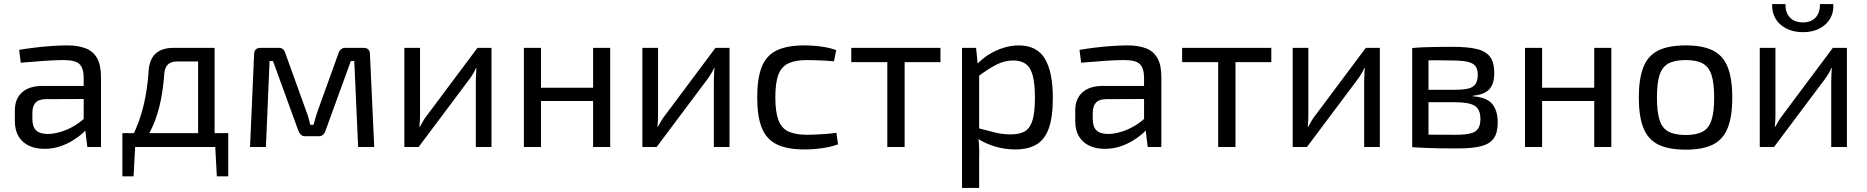

<svg xmlns="http://www.w3.org/2000/svg" viewBox="-20 -722 9171 943"><path d="M310 -499Q364 -499 401 -484.5Q438 -470 457 -436Q476 -402 476 -343V0H409L396 -106L391 -117V-343Q390 -388 370 -407.5Q350 -427 292 -427Q253 -427 195.5 -423Q138 -419 82 -414L74 -477Q108 -483 149 -488Q190 -493 232 -496Q274 -499 310 -499ZM436 -300 435 -236 203 -235Q168 -234 153.5 -216.5Q139 -199 139 -168V-137Q139 -99 157.5 -81.5Q176 -64 215 -64Q243 -64 278.5 -74.5Q314 -85 350 -107Q386 -129 416 -163V-100Q406 -86 385.5 -67.5Q365 -49 336.5 -31.5Q308 -14 273 -2.5Q238 9 198 9Q155 9 122 -6.5Q89 -22 71 -52.5Q53 -83 53 -127V-180Q53 -237 88.5 -268.5Q124 -300 188 -300Z M1022 -487V-420H848Q792 -420 787 -361Q782 -289 769 -226Q756 -163 732.5 -107.5Q709 -52 669 0H598Q637 -58 659.5 -119.5Q682 -181 694 -245.5Q706 -310 710 -375Q714 -431 744.5 -459Q775 -487 834 -487ZM644 -5 636 144H581V-5ZM1101 -68V0H581V-68ZM1101 -5V144H1045L1037 -5ZM1034 -487V0H953V-487Z M1765 -487Q1797 -487 1797 -455L1818 0H1739L1720 -422H1703L1579 -81Q1575 -68 1567 -60.5Q1559 -53 1545 -53H1479Q1465 -53 1457.5 -60.5Q1450 -68 1445 -81L1321 -422H1304L1286 0H1208L1228 -455Q1228 -487 1261 -487H1349Q1363 -487 1370.5 -480Q1378 -473 1382 -459L1483 -179Q1490 -161 1495 -144Q1500 -127 1504 -109H1520Q1525 -128 1530 -145Q1535 -162 1541 -179L1642 -459Q1651 -487 1676 -487Z M2394 -487V0H2317V-323Q2317 -339 2318 -354.5Q2319 -370 2320 -388H2318Q2312 -374 2302.5 -358.5Q2293 -343 2284 -331L2036 0H1966V-487H2043V-164Q2043 -148 2042.5 -132.5Q2042 -117 2040 -99H2042Q2050 -114 2059 -129Q2068 -144 2077 -155L2325 -487Z M2637 -487V0H2553V-487ZM2902 -291V-226H2631V-291ZM2977 -487V0H2893V-487Z M3563 -487V0H3486V-323Q3486 -339 3487 -354.5Q3488 -370 3489 -388H3487Q3481 -374 3471.5 -358.5Q3462 -343 3453 -331L3205 0H3135V-487H3212V-164Q3212 -148 3211.5 -132.5Q3211 -117 3209 -99H3211Q3219 -114 3228 -129Q3237 -144 3246 -155L3494 -487Z M3930 -499Q3952 -499 3979.5 -497Q4007 -495 4035 -490Q4063 -485 4087 -476L4076 -421Q4043 -424 4006.5 -425.5Q3970 -427 3944 -427Q3887 -427 3852.5 -411Q3818 -395 3803 -355Q3788 -315 3788 -244Q3788 -173 3803 -132.5Q3818 -92 3852.5 -76Q3887 -60 3944 -60Q3959 -60 3983.5 -61Q4008 -62 4035.5 -64Q4063 -66 4088 -70L4096 -13Q4060 0 4016.5 6Q3973 12 3930 12Q3846 12 3795 -13Q3744 -38 3721.5 -94Q3699 -150 3699 -244Q3699 -338 3721.5 -394Q3744 -450 3795 -474.5Q3846 -499 3930 -499Z M4423 -487V0H4338V-487ZM4599 -487V-417H4161V-487Z M4983 -499Q5073 -499 5112 -433.5Q5151 -368 5151 -241Q5151 -147 5131 -91.5Q5111 -36 5070 -12Q5029 12 4967 12Q4919 12 4872 -1Q4825 -14 4782 -41L4787 -92Q4834 -79 4869.5 -70.5Q4905 -62 4945 -62Q4988 -62 5013.5 -77Q5039 -92 5051 -131Q5063 -170 5063 -241Q5063 -310 5052.5 -350Q5042 -390 5018.5 -407.5Q4995 -425 4956 -425Q4916 -425 4877 -406Q4838 -387 4786 -348L4777 -405Q4804 -434 4838 -455Q4872 -476 4909.5 -487.5Q4947 -499 4983 -499ZM4774 -487 4784 -386 4789 -373V-61L4785 -49Q4788 -21 4789 5Q4790 31 4789 60V201H4705V-487Z M5518 -499Q5572 -499 5609 -484.5Q5646 -470 5665 -436Q5684 -402 5684 -343V0H5617L5604 -106L5599 -117V-343Q5598 -388 5578 -407.5Q5558 -427 5500 -427Q5461 -427 5403.5 -423Q5346 -419 5290 -414L5282 -477Q5316 -483 5357 -488Q5398 -493 5440 -496Q5482 -499 5518 -499ZM5644 -300 5643 -236 5411 -235Q5376 -234 5361.5 -216.5Q5347 -199 5347 -168V-137Q5347 -99 5365.5 -81.5Q5384 -64 5423 -64Q5451 -64 5486.5 -74.5Q5522 -85 5558 -107Q5594 -129 5624 -163V-100Q5614 -86 5593.5 -67.5Q5573 -49 5544.5 -31.5Q5516 -14 5481 -2.5Q5446 9 5406 9Q5363 9 5330 -6.5Q5297 -22 5279 -52.5Q5261 -83 5261 -127V-180Q5261 -237 5296.5 -268.5Q5332 -300 5396 -300Z M6048 -487V0H5963V-487ZM6224 -487V-417H5786V-487Z M6757 -487V0H6680V-323Q6680 -339 6681 -354.5Q6682 -370 6683 -388H6681Q6675 -374 6665.5 -358.5Q6656 -343 6647 -331L6399 0H6329V-487H6406V-164Q6406 -148 6405.5 -132.5Q6405 -117 6403 -99H6405Q6413 -114 6422 -129Q6431 -144 6440 -155L6688 -487Z M7114 -492Q7190 -492 7234.5 -481Q7279 -470 7299 -442Q7319 -414 7319 -362Q7319 -310 7294.5 -283.5Q7270 -257 7214 -252V-249Q7282 -244 7309 -211.5Q7336 -179 7336 -120Q7336 -70 7316.5 -42.5Q7297 -15 7254.5 -4Q7212 7 7141 7Q7090 7 7052 6.5Q7014 6 6982.5 4.5Q6951 3 6916 1L6928 -62Q6948 -61 7002 -60.5Q7056 -60 7129 -60Q7174 -60 7201 -66.5Q7228 -73 7239.5 -90Q7251 -107 7251 -138Q7251 -185 7223 -202.5Q7195 -220 7124 -220H6927V-281H7124Q7166 -281 7191 -287Q7216 -293 7227 -309.5Q7238 -326 7238 -355Q7238 -383 7226 -398Q7214 -413 7186 -419Q7158 -425 7111 -425Q7068 -426 7033.5 -426Q6999 -426 6973 -425.5Q6947 -425 6928 -423L6916 -486Q6947 -489 6975 -490Q7003 -491 7036 -491.5Q7069 -492 7114 -492ZM6996 -486V1H6916V-486Z M7554 -487V0H7470V-487ZM7819 -291V-226H7548V-291ZM7894 -487V0H7810V-487Z M8259 -499Q8343 -499 8393 -474Q8443 -449 8465.5 -392.5Q8488 -336 8488 -243Q8488 -150 8465.5 -93.5Q8443 -37 8393 -12Q8343 13 8259 13Q8175 13 8124.5 -12Q8074 -37 8051.5 -93.5Q8029 -150 8029 -243Q8029 -336 8051.5 -392.5Q8074 -449 8124.5 -474Q8175 -499 8259 -499ZM8259 -427Q8206 -427 8175 -410.5Q8144 -394 8131 -354Q8118 -314 8118 -243Q8118 -172 8131 -132Q8144 -92 8175 -75.5Q8206 -59 8259 -59Q8312 -59 8342.5 -75.5Q8373 -92 8386 -132Q8399 -172 8399 -243Q8399 -314 8386 -354Q8373 -394 8342.5 -410.5Q8312 -427 8259 -427Z M9051 -487V0H8974V-323Q8974 -339 8975 -354.5Q8976 -370 8977 -388H8975Q8969 -374 8959.5 -358.5Q8950 -343 8941 -331L8693 0H8623V-487H8700V-164Q8700 -148 8699.5 -132.5Q8699 -117 8697 -99H8699Q8707 -114 8716 -129Q8725 -144 8734 -155L8982 -487ZM8919 -702H8984Q8987 -663 8969.5 -632Q8952 -601 8917.5 -582.5Q8883 -564 8835 -564Q8787 -564 8752 -582.5Q8717 -601 8699.5 -632Q8682 -663 8684 -702H8749Q8749 -659 8771.5 -635.5Q8794 -612 8835 -612Q8875 -612 8897 -635.5Q8919 -659 8919 -702Z"/></svg>

Font: Exo 2
Style: Regular
Weight: 400
Designer: Natanael Gama
Foundry: Natanael Gama
Version: Version 2.010